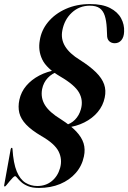

<svg xmlns="http://www.w3.org/2000/svg" viewBox="-25 -731 631 946"><path d="M166.5 195Q134 195 113 186.2Q92 177.5 79.5 166Q67 154.5 60.2 145.8Q53.5 137 49 137Q45.5 137 38 144.5Q30.5 152 22.2 162.2Q14 172.5 7.5 180.2Q1 188 -1 188Q-3 188 -4 186.2Q-5 184.5 -4.5 182L27.5 4.5Q28.5 1 29.5 -0.8Q30.5 -2.5 32 -2.5Q34.5 -3 35.5 -1.8Q36.5 -0.5 36.5 3Q41 74 57.5 113.5Q74 153 100.2 169.2Q126.5 185.5 158.5 185.5Q200.5 185.5 230 161.5Q259.5 137.5 271 97Q283 54.5 264 15.8Q245 -23 178.5 -61Q130 -89.5 103.8 -117.2Q77.5 -145 70.2 -174.8Q63 -204.5 70.5 -239.5Q79 -278.5 104.5 -308.5Q130 -338.5 168.5 -358.8Q207 -379 254.5 -386.5L261 -378Q232 -370 210.5 -347.2Q189 -324.5 182.5 -292Q174.5 -249 196.5 -213.2Q218.5 -177.5 275.5 -143Q323 -112.5 350.2 -83.8Q377.5 -55 386.8 -25Q396 5 388.5 39.5Q379 86 348.5 121Q318 156 271.5 175.5Q225 195 166.5 195ZM417.5 -703Q366 -703 329 -668.8Q292 -634.5 282 -580.5Q274 -538.5 295.8 -502.8Q317.5 -467 369 -435.5Q418.5 -404 448 -374.8Q477.5 -345.5 488 -315.5Q498.5 -285.5 491 -250.5Q483 -210.5 456.5 -179Q430 -147.5 390.5 -127.8Q351 -108 303 -102.5L295.5 -114Q324 -120.5 344.5 -141.2Q365 -162 373.5 -192.5Q386 -236 364.8 -274.2Q343.5 -312.5 272 -354Q204 -394 183 -438.2Q162 -482.5 171 -532Q178.5 -582 212 -622.5Q245.5 -663 299 -687Q352.5 -711 419 -711Q479 -711 516.8 -691.8Q554.5 -672.5 571.5 -641.2Q588.5 -610 586.5 -574.5Q585.5 -548 573 -533Q560.5 -518 540 -518Q524 -518 513 -528.2Q502 -538.5 502.5 -560L501 -593.5Q499 -630 491 -654.2Q483 -678.5 465.8 -690.8Q448.5 -703 417.5 -703Z"/></svg>

Font: Fraunces 120pt SemiBold
Style: Italic
Weight: 600
Italic angle: -16°
Version: Version 1.000;[b76b70a41]